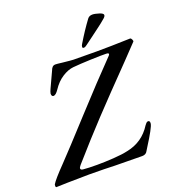

<svg xmlns="http://www.w3.org/2000/svg" viewBox="-176 -974 1007 1099"><g transform="rotate(-20 327.0 -424.5)"><path d="M337 3Q308 2 268.5 1Q229 0 182 0Q139 0 47 2Q-1 4 -20 4Q-25 4 -25 -4Q-25 -13 -23 -15Q-9 -39 59 -109Q116 -168 265 -331Q405 -484 517 -599Q523 -605 523 -609Q523 -616 508 -616Q481 -617 414 -614.5Q347 -612 305 -608Q273 -605 237.5 -582.5Q202 -560 175 -519Q157 -492 143 -492Q131 -492 131 -510Q133 -521 140 -536Q164 -586 184 -631Q189 -645 196 -651.5Q203 -658 214 -658Q223 -658 255 -654Q311 -648 321 -648Q366 -647 463 -647Q542 -647 666 -651Q672 -651 676.5 -641Q681 -631 678 -628L594 -540Q443 -385 351.5 -287.5Q260 -190 153 -68Q143 -56 143 -50Q143 -40 159 -39Q189 -36 243 -36Q288 -36 342.5 -39.5Q397 -43 431 -51Q527 -70 580 -154Q584 -160 589.5 -165.5Q595 -171 601 -171Q613 -171 611 -153Q608 -130 545 -31L534 -13Q525 5 502 5ZM392 -699Q392 -707 398 -716Q438 -783 481 -841Q491 -854 510 -854Q525 -854 550 -846Q575 -838 574 -828Q574 -819 560 -808Q537 -788 505.5 -765Q474 -742 464 -734L421 -702Q409 -692 400 -692Q392 -692 392 -699Z"/></g></svg>

Font: EB Garamond Medium
Style: Italic
Weight: 500
Italic angle: -17.2°
Designer: Georg Duffner and Octavio Pardo
Foundry: Georg Duffner
Version: Version 1.000